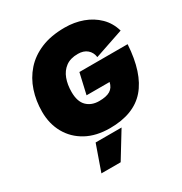

<svg xmlns="http://www.w3.org/2000/svg" viewBox="-215 -871 1201 1269"><g transform="rotate(-30 386.0 -237.0)"><path d="M390 11Q285 11 210 -30Q135 -71 94.5 -143Q54 -215 54 -307Q54 -390 78.5 -464Q103 -538 153 -594.5Q203 -651 279.5 -683Q356 -715 461 -715Q534 -715 597.5 -692Q661 -669 707 -624Q753 -579 772 -513L551 -438Q546 -476 519.5 -498.5Q493 -521 449 -521Q392 -521 356.5 -494.5Q321 -468 304.5 -423.5Q288 -379 288 -323Q288 -250 323.5 -215Q359 -180 417 -180Q472 -180 501 -197.5Q530 -215 539 -255H363L399 -412H767Q754 -199 663 -94Q572 11 390 11ZM457 45 337 241H190L259 45Z"/></g></svg>

Font: Prodigy Sans Black
Style: Italic
Weight: 900
Italic angle: -13°
Designer: Wei Huang
Foundry: Wei Huang
Version: Version 1.003; ttfautohint (v1.8.3)